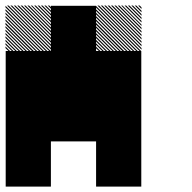

<svg xmlns="http://www.w3.org/2000/svg" viewBox="-21 -688 708 708"><path d="M500.8 -655 488.3 -667.5H494.2L500.8 -660.8ZM500.8 -642.5 475.8 -667.5H481.7L500.8 -648.3ZM500.8 -630 463.3 -667.5H469.2L500.8 -635.8ZM500.8 -617.5 450.8 -667.5H456.7L500.8 -623.3ZM500.8 -605 438.3 -667.5H444.2L500.8 -610.8ZM500.8 -592.5 425.8 -667.5H430.8L500.8 -597.5ZM500.8 -580 413.3 -667.5H419.2L500.8 -585.8ZM500.8 -567.5 400.8 -667.5H406.7L500.8 -573.3ZM500.8 -555 388.3 -667.5H394.2L500.8 -560.8ZM500.8 -542.5 375.8 -667.5H381.7L500.8 -548.3ZM500.8 -530 363.3 -667.5H369.2L500.8 -535.8ZM500.8 -517.5 350.8 -667.5H356.7L500.8 -523.3ZM500.8 -505 338.3 -667.5H344.2L500.8 -510.8ZM494.2 -499.2 332.5 -660.8V-666.7L500 -499.2ZM481.7 -499.2 332.5 -648.3V-654.2L487.5 -499.2ZM469.2 -499.2 332.5 -635.8V-641.7L475 -499.2ZM456.7 -499.2 332.5 -623.3V-629.2L462.5 -499.2ZM444.2 -499.2 332.5 -610.8V-616.7L450 -499.2ZM430.8 -499.2 332.5 -597.5V-604.2L437.5 -499.2ZM419.2 -499.2 332.5 -585.8V-591.7L425 -499.2ZM406.7 -499.2 332.5 -573.3V-579.2L412.5 -499.2ZM394.2 -499.2 332.5 -560.8V-566.7L400 -499.2ZM381.7 -499.2 332.5 -548.3V-554.2L387.5 -499.2ZM369.2 -499.2 332.5 -535.8V-541.7L375 -499.2ZM356.7 -499.2 332.5 -523.3V-529.2L362.5 -499.2ZM344.2 -499.2 332.5 -510.8V-516.7L350 -499.2ZM167.5 -655 155 -667.5H160.8L167.5 -660.8ZM167.5 -642.5 142.5 -667.5H148.3L167.5 -648.3ZM167.5 -630 130 -667.5H135.8L167.5 -635.8ZM167.5 -617.5 117.5 -667.5H123.3L167.5 -623.3ZM167.5 -605 105 -667.5H110.8L167.5 -610.8ZM167.5 -592.5 92.5 -667.5H97.5L167.5 -597.5ZM167.5 -580 80 -667.5H85.8L167.5 -585.8ZM167.5 -567.5 67.5 -667.5H73.3L167.5 -573.3ZM167.5 -555 55 -667.5H60.8L167.5 -560.8ZM167.5 -542.5 42.5 -667.5H48.3L167.5 -548.3ZM167.5 -530 30 -667.5H35.8L167.5 -535.8ZM167.5 -517.5 17.5 -667.5H23.3L167.5 -523.3ZM167.5 -505 5 -667.5H10.8L167.5 -510.8ZM160.8 -499.2 -0.8 -660.8V-666.7L166.7 -499.2ZM148.3 -499.2 -0.8 -648.3V-654.2L154.2 -499.2ZM135.8 -499.2 -0.8 -635.8V-641.7L141.7 -499.2ZM123.3 -499.2 -0.8 -623.3V-629.2L129.2 -499.2ZM110.8 -499.2 -0.8 -610.8V-616.7L116.7 -499.2ZM97.5 -499.2 -0.8 -597.5V-604.2L104.2 -499.2ZM85.8 -499.2 -0.8 -585.8V-591.7L91.7 -499.2ZM73.3 -499.2 -0.8 -573.3V-579.2L79.2 -499.2ZM60.8 -499.2 -0.8 -560.8V-566.7L66.7 -499.2ZM48.3 -499.2 -0.8 -548.3V-554.2L54.2 -499.2ZM35.8 -499.2 -0.8 -535.8V-541.7L41.7 -499.2ZM23.3 -499.2 -0.8 -523.3V-529.2L29.2 -499.2ZM10.8 -499.2 -0.8 -510.8V-516.7L16.7 -499.2ZM333.3 -166.7H500V0H333.3ZM0 -166.7H166.7V0H0ZM333.3 -333.3H500V0H333.3ZM166.7 -333.3H500V-166.7H166.7ZM0 -333.3H333.3V-166.7H0ZM0 -333.3H166.7V0H0ZM333.3 -500H500V-166.7H333.3ZM166.7 -500H500V-333.3H166.7ZM166.7 -500H333.3V-166.7H166.7ZM0 -500H333.3V-333.3H0ZM0 -500H166.7V-166.7H0ZM166.7 -666.7H333.3V-333.3H166.7Z"/></svg>

Font: 0xA000-Pixelated-Mono
Style: Pixelated-Mono
Weight: 400
Version: Version 0.1